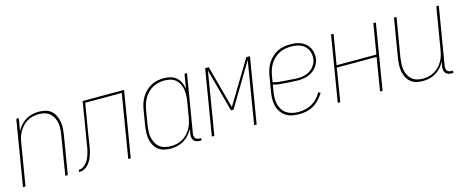

<svg xmlns="http://www.w3.org/2000/svg" viewBox="-34 -996 3568 1473"><g transform="rotate(-15 1750.0 -260.0)"><path d="M16 0 102 -520H122L105 -420Q117 -445 136 -466Q155 -487 179 -501.5Q203 -516 230 -522Q257 -528 282 -528Q309 -528 334.5 -521.5Q360 -515 379 -499Q398 -483 409 -460Q420 -437 425 -412Q430 -387 428.5 -360.5Q427 -334 423 -307L372 0H352L403 -310Q407 -334 408.5 -358Q410 -382 406 -405Q402 -428 391 -448.5Q380 -469 363 -483.5Q346 -498 323.5 -504Q301 -510 276 -510Q254 -510 230.5 -505Q207 -500 186.5 -488Q166 -476 149 -458Q132 -440 120 -419.5Q108 -399 101 -376.5Q94 -354 91 -331L36 0Z M462 0 465 -18Q477 -18 489 -22.5Q501 -27 511 -36Q521 -45 529.5 -55.5Q538 -66 543.5 -77.5Q549 -89 553.5 -101Q558 -113 561.5 -125Q565 -137 567.5 -149.5Q570 -162 572 -174L629 -520H958L872 0H852L935 -502H645L604 -258Q601 -240 598.5 -221.5Q596 -203 593 -185Q591 -170 588 -155.5Q585 -141 581 -126Q577 -111 572 -96.5Q567 -82 559.5 -68Q552 -54 542 -41.5Q532 -29 519 -19Q506 -9 491.5 -4.5Q477 0 462 0Z M1188 8Q1161 8 1135.5 1.5Q1110 -5 1090.5 -20.5Q1071 -36 1058.5 -58.5Q1046 -81 1041.5 -106.5Q1037 -132 1038 -159Q1039 -186 1043 -213L1063 -333Q1067 -358 1075 -383Q1083 -408 1097 -431Q1111 -454 1130.5 -473Q1150 -492 1173.5 -505Q1197 -518 1223 -523Q1249 -528 1274 -528Q1302 -528 1328.5 -521Q1355 -514 1374 -497Q1393 -480 1404 -456Q1415 -432 1419 -405L1438 -520H1458L1381 -58Q1380 -49 1381.5 -39.5Q1383 -30 1388.5 -23Q1394 -16 1403 -13Q1412 -10 1421 -10H1433V8H1418Q1405 8 1392.5 4Q1380 0 1372 -9.5Q1364 -19 1361.5 -32Q1359 -45 1361 -58L1368 -100Q1355 -76 1336 -54.5Q1317 -33 1292.5 -18.5Q1268 -4 1241 2Q1214 8 1188 8ZM1194 -10Q1217 -10 1240.5 -15Q1264 -20 1285 -31.5Q1306 -43 1323.5 -61Q1341 -79 1353.5 -100Q1366 -121 1372.5 -143.5Q1379 -166 1383 -189L1403 -309Q1407 -333 1408 -357.5Q1409 -382 1405 -405Q1401 -428 1390.5 -448.5Q1380 -469 1362.5 -483.5Q1345 -498 1322 -504Q1299 -510 1275 -510Q1252 -510 1228 -505Q1204 -500 1183 -488.5Q1162 -477 1144 -459Q1126 -441 1113.5 -420Q1101 -399 1093.5 -376Q1086 -353 1082 -330L1062 -210Q1059 -186 1057.5 -161.5Q1056 -137 1061 -114Q1066 -91 1077 -70.5Q1088 -50 1105.5 -36Q1123 -22 1146.5 -16Q1170 -10 1194 -10Z M1516 0 1602 -520H1631L1723 -179L1929 -520H1958L1872 0H1852L1934 -497L1730 -156H1710L1618 -497L1536 0Z M2209 8Q2181 8 2153.5 2.5Q2126 -3 2104 -17.5Q2082 -32 2066.5 -54Q2051 -76 2044.5 -102Q2038 -128 2038 -156.5Q2038 -185 2043 -213L2063 -333Q2067 -359 2075 -384Q2083 -409 2097.5 -432.5Q2112 -456 2132.5 -475Q2153 -494 2177.5 -506.5Q2202 -519 2228 -523.5Q2254 -528 2280 -528Q2303 -528 2325.5 -524.5Q2348 -521 2367.5 -512Q2387 -503 2403 -488.5Q2419 -474 2428.5 -454.5Q2438 -435 2441.5 -413Q2445 -391 2442 -368Q2437 -341 2420.5 -315.5Q2404 -290 2379 -274Q2354 -258 2326 -251.5Q2298 -245 2271 -245Q2246 -245 2220.5 -247Q2195 -249 2169.5 -250Q2144 -251 2119 -254Q2094 -257 2071 -264L2062 -210Q2058 -185 2057.5 -159.5Q2057 -134 2063 -110.5Q2069 -87 2082 -67Q2095 -47 2115 -34Q2135 -21 2159.5 -15.5Q2184 -10 2209 -10Q2236 -10 2263 -16Q2290 -22 2314.5 -36Q2339 -50 2359 -71Q2379 -92 2392 -117L2409 -108Q2393 -82 2372 -59Q2351 -36 2324.5 -20.5Q2298 -5 2268 1.5Q2238 8 2209 8ZM2274 -262Q2298 -262 2322.5 -268Q2347 -274 2368 -288Q2389 -302 2403.5 -324.5Q2418 -347 2422 -370Q2425 -391 2422 -410.5Q2419 -430 2410.5 -446.5Q2402 -463 2388.5 -476Q2375 -489 2357 -496.5Q2339 -504 2319.5 -507Q2300 -510 2280 -510Q2256 -510 2232.5 -505.5Q2209 -501 2186.5 -489.5Q2164 -478 2145.5 -460.5Q2127 -443 2114 -421.5Q2101 -400 2093.5 -377Q2086 -354 2082 -330L2074 -282Q2097 -275 2122 -272Q2147 -269 2172.5 -268Q2198 -267 2223 -264.5Q2248 -262 2274 -262Z M2516 0 2602 -520H2622L2582 -281H2898L2938 -520H2958L2872 0H2852L2895 -263H2579L2536 0Z M3191 8Q3164 8 3139 1.5Q3114 -5 3095 -21Q3076 -37 3064.5 -60Q3053 -83 3048.5 -108Q3044 -133 3045.5 -159.5Q3047 -186 3051 -213L3102 -520H3122L3070 -210Q3067 -186 3065.5 -162Q3064 -138 3068 -115Q3072 -92 3082.5 -71.5Q3093 -51 3110 -36.5Q3127 -22 3149.5 -16Q3172 -10 3197 -10Q3219 -10 3242.5 -15Q3266 -20 3287 -32Q3308 -44 3325 -62Q3342 -80 3354 -100.5Q3366 -121 3372.5 -143.5Q3379 -166 3383 -189L3438 -520H3458L3381 -58Q3380 -49 3381.5 -39.5Q3383 -30 3388.5 -23Q3394 -16 3403 -13Q3412 -10 3421 -10H3433V8H3418Q3405 8 3392.5 4Q3380 0 3372 -9.5Q3364 -19 3361.5 -32Q3359 -45 3361 -58L3368 -100Q3356 -75 3337 -54Q3318 -33 3294 -18.5Q3270 -4 3243 2Q3216 8 3191 8Z"/></g></svg>

Font: Iosevka Curly Thin
Style: Italic
Weight: 100
Italic angle: -9°
Monospace: yes
Designer: Belleve Invis
Foundry: Belleve Invis
Version: Version 22.1.2; ttfautohint (v1.8.4)